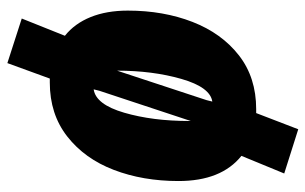

<svg xmlns="http://www.w3.org/2000/svg" viewBox="-178 -534 849 534"><g transform="rotate(-90 247.0 -267.5)"><path d="M484 -337Q484 -238 452.5 -157Q421 -76 359.5 -28Q298 20 210 20H199L154 137L31 98L80 -21Q10 -77 10 -196Q10 -295 41 -376Q72 -457 134 -505.5Q196 -554 284 -554H295L338 -672L462 -632L414 -512Q448 -485 466 -440.5Q484 -396 484 -337ZM177 -167V-162L261 -416L265 -432Q223 -426 200 -347Q177 -268 177 -167ZM317 -367 235 -118 231 -102Q271 -108 294 -188Q317 -268 317 -367Z"/></g></svg>

Font: Fira Sans Extra Condensed Black
Style: Italic
Weight: 900
Width: 3
Italic angle: -8°
Designer: Carrois Corporate & Edenspiekermann AG
Foundry: Carrois Corporate GbR & Edenspiekermann AG
Version: Version 4.203